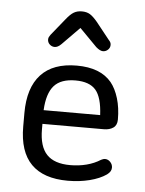

<svg xmlns="http://www.w3.org/2000/svg" viewBox="-47 -621 505 670"><g transform="rotate(5 206.0 -286.5)"><path d="M110 -180H325Q345 -180 358 -189Q371 -198 371 -218Q371 -259 361 -292Q351 -325 334 -346Q295 -393 212 -393Q129 -393 86.5 -347Q44 -301 44 -212V-165Q44 -77 87 -33.5Q130 10 215 10Q256 10 291.5 1Q327 -8 350 -24Q358 -30 361.5 -36Q365 -42 365 -49Q365 -60 357 -68.5Q349 -77 338 -77Q333 -77 325 -73Q303 -59 276 -52Q249 -45 219 -45Q163 -45 136.5 -73Q110 -101 110 -161ZM308 -228H110Q113 -287 137 -314Q161 -341 212 -341Q261 -341 283 -315.5Q305 -290 308 -228ZM213 -525 274 -463Q288 -451 298 -451Q308 -451 315.5 -458Q323 -465 323 -475Q323 -480 321 -484Q319 -488 315 -492L268 -551Q253 -569 241.5 -576Q230 -583 213 -583Q197 -583 185 -576Q173 -569 158 -550L111 -492Q108 -488 106 -484Q104 -480 104 -475Q104 -465 111.5 -458Q119 -451 129 -451Q140 -451 152 -463Z"/></g></svg>

Font: Beiruti
Style: Regular
Weight: 400
Designer: Arlette Boutros
Foundry: Boutros
Version: Version 1.41